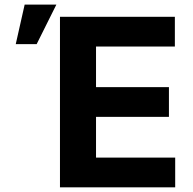

<svg xmlns="http://www.w3.org/2000/svg" viewBox="-20 -799 825 819"><path d="M235.8 0H727.3V-126.8H389.6V-300.4H700.6V-427.2H389.6V-600.5H725.9V-727.3H235.8ZM136.4 -610.8 220.5 -779.5H85.2L47.2 -610.8Z"/></svg>

Font: Inter-Hewn
Style: Bold
Weight: 700
Designer: Rasmus Andersson
Foundry: rsms
Version: Version 3.012;git-f93a4a705